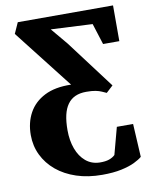

<svg xmlns="http://www.w3.org/2000/svg" viewBox="-88 -613 733 931"><g transform="rotate(-10 278.0 -148.0)"><path d="M340 251.5Q270.5 251.5 213.8 232.8Q157 214 116.2 180Q75.5 146 53.5 100.5Q31.5 55 31.5 2Q31.5 -59.5 57.5 -107Q83.5 -154.5 135.5 -181Q187.5 -207.5 266.5 -205.5L40.5 -495L64.5 -548.5H533.5V-372.5H453.5L420.5 -476.5L216 -486.5L285.5 -403.5L463.5 -167L430 -136Q419 -141 407.2 -146.2Q395.5 -151.5 378.2 -155Q361 -158.5 332.5 -158.5Q301 -158.5 278.2 -148.2Q255.5 -138 240.5 -117.2Q225.5 -96.5 218.2 -65Q211 -33.5 211 9.5Q211 60 226 100.8Q241 141.5 269.5 165.5Q298 189.5 338 190.5Q366.5 191 384.8 184.5Q403 178 414 167L449.5 34.5H529.5L538.5 198Q525.5 209.5 499.8 222Q474 234.5 434.5 243Q395 251.5 340 251.5Z"/></g></svg>

Font: Merriweather 36pt Black
Style: Regular
Weight: 900
Version: Version 2.100